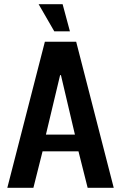

<svg xmlns="http://www.w3.org/2000/svg" viewBox="-20 -900 580 920"><path d="M240 -750 165 -880H280L315 -750ZM15 0 195 -700H345L525 0H400L356 -175H184L140 0ZM200 -255H339L272 -540H268Z"/></svg>

Font: Cuprum
Style: Bold
Weight: 700
Designer: Jovanny Lemonad
Foundry: Jovanny Lemonad
Version: Version 2.000